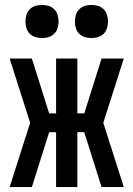

<svg xmlns="http://www.w3.org/2000/svg" viewBox="-20 -757 540 777"><path d="M19 0 102 -260 19 -520H109L179 -298H207V-520H293V-298H321L391 -520H481L398 -260L481 0H391L321 -222H293V0H207V-222H179L109 0ZM350 -603Q336 -603 323 -607Q310 -611 300.5 -620.5Q291 -630 287 -643Q283 -656 283 -670Q283 -684 287 -697Q291 -710 300.5 -719.5Q310 -729 323 -733Q336 -737 350 -737Q364 -737 377 -733Q390 -729 399.5 -719.5Q409 -710 413 -697Q417 -684 417 -670Q417 -656 413 -643Q409 -630 399.5 -620.5Q390 -611 377 -607Q364 -603 350 -603ZM150 -603Q136 -603 123 -607Q110 -611 100.5 -620.5Q91 -630 87 -643Q83 -656 83 -670Q83 -684 87 -697Q91 -710 100.5 -719.5Q110 -729 123 -733Q136 -737 150 -737Q164 -737 177 -733Q190 -729 199.5 -719.5Q209 -710 213 -697Q217 -684 217 -670Q217 -656 213 -643Q209 -630 199.5 -620.5Q190 -611 177 -607Q164 -603 150 -603Z"/></svg>

Font: Iosevka Term Medium
Style: Regular
Weight: 500
Monospace: yes
Designer: Belleve Invis
Foundry: Belleve Invis
Version: Version 26.3.1